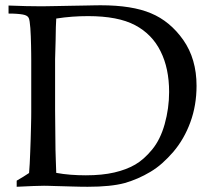

<svg xmlns="http://www.w3.org/2000/svg" viewBox="-20 -715 814 735"><path d="M43.9 0V-23.4Q58.1 -31.7 69.8 -38.8Q81.5 -45.9 91.3 -52.7Q92.8 -67.9 93.8 -88.9Q94.7 -109.9 95.7 -133.3Q96.7 -156.7 97.4 -180.7Q98.1 -204.6 98.6 -225.6Q99.1 -246.6 99.4 -262.2Q99.6 -277.8 99.6 -284.7V-483.9Q99.6 -494.6 99.4 -509.5Q99.1 -524.4 98.9 -541.3Q98.6 -558.1 97.9 -575.4Q97.2 -592.8 96.2 -607.2Q95.2 -621.6 93.5 -632.3Q91.8 -643.1 89.8 -646.5Q87.4 -651.4 82 -654.5Q76.7 -657.7 67.4 -659.4Q58.1 -661.1 44.7 -662.1Q31.2 -663.1 12.7 -663.1V-693.8Q84 -690.9 138.7 -690.9Q141.6 -690.9 158.9 -691.2Q176.3 -691.4 200.4 -691.9Q224.6 -692.4 252.4 -692.9Q280.3 -693.4 304.4 -693.8Q328.6 -694.3 345.7 -694.6Q362.8 -694.8 365.7 -694.8Q485.8 -694.8 558.1 -664.1Q630.9 -633.8 681.6 -562Q732.4 -489.3 732.4 -386.7Q732.4 -311.5 708.7 -247.1Q685.1 -182.6 643.6 -133.8Q623 -109.9 601.3 -90.6Q579.6 -71.3 555.7 -57.1Q508.3 -28.8 457 -14.2Q404.3 0 315.9 0Q305.7 0 290 -0.2Q274.4 -0.5 257.1 -1Q239.7 -1.5 221.9 -2Q204.1 -2.4 189 -2.9Q173.8 -3.4 162.8 -3.7Q151.9 -3.9 148.4 -3.9Q133.3 -3.9 107.7 -2.9Q82 -2 43.9 0ZM195.3 -53.2Q222.2 -48.3 250.5 -46.1Q278.8 -43.9 308.6 -43.9Q371.1 -43.9 417.5 -54.7Q463.9 -65.4 497.6 -85Q531.2 -104.5 562.5 -142.6Q593.8 -180.7 610.4 -239.7Q627.4 -300.8 627.4 -362.8Q627.4 -453.6 594.7 -518.6Q562.5 -584 497.1 -618.7Q431.6 -653.3 317.4 -653.3Q286.6 -653.3 256.6 -651.1Q226.6 -648.9 195.3 -644Q194.3 -631.8 193.8 -610.8Q193.4 -589.8 192.9 -559.1L190.9 -488.3V-293.5L192.4 -142.1Q192.9 -124.5 193.6 -102.3Q194.3 -80.1 195.3 -53.2Z"/></svg>

Font: XB Kayhan
Style: Regular
Weight: 400
Designer: Behnam
Foundry: Irmug
Version: Version 7.300 2009